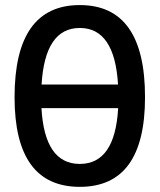

<svg xmlns="http://www.w3.org/2000/svg" viewBox="-20 -723 626 753"><path d="M293 9.8Q37.1 9.8 37.1 -341.8Q37.1 -703.1 293 -703.1Q548.8 -703.1 548.8 -341.8Q548.8 9.8 293 9.8ZM143.1 -391.6H442.9Q429.7 -613.3 293 -613.3Q156.2 -613.3 143.1 -391.6ZM293 -80.1Q431.2 -80.1 443.4 -298.8H142.6Q154.8 -80.1 293 -80.1Z"/></svg>

Font: CaskaydiaCove NFP
Style: Regular
Weight: 400
Designer: Aaron Bell
Foundry: Saja Typeworks
Version: Version 2111.001; VTT 6.35;Nerd Fonts 3.1.1